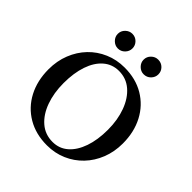

<svg xmlns="http://www.w3.org/2000/svg" viewBox="-228 -1029 1204 1204"><g transform="rotate(45 374.5 -427.0)"><path d="M375 -680Q474 -680 548 -636Q622 -592 663 -514Q704 -436 704 -335Q704 -261 679 -198Q654 -135 609.5 -88.5Q565 -42 505 -16Q445 10 375 10Q276 10 201.5 -34Q127 -78 86 -156Q45 -234 45 -335Q45 -409 70 -472Q95 -535 139.5 -581.5Q184 -628 244.5 -654Q305 -680 375 -680ZM385 -30Q444 -30 487 -67.5Q530 -105 553.5 -172.5Q577 -240 577 -330Q577 -417 551 -487.5Q525 -558 477.5 -599Q430 -640 365 -640Q306 -640 262.5 -602.5Q219 -565 196 -497.5Q173 -430 173 -340Q173 -253 198.5 -182.5Q224 -112 271.5 -71Q319 -30 385 -30ZM260 -734Q234 -734 214.5 -753.5Q195 -773 195 -799Q195 -826 214.5 -845Q234 -864 260 -864Q287 -864 306 -845Q325 -826 325 -799Q325 -773 306 -753.5Q287 -734 260 -734ZM489 -734Q463 -734 443.5 -753.5Q424 -773 424 -799Q424 -826 443.5 -845Q463 -864 489 -864Q517 -864 536 -845Q555 -826 555 -799Q555 -773 536 -753.5Q517 -734 489 -734Z"/></g></svg>

Font: Brygada 1918 SemiBold
Style: Regular
Weight: 600
Designer: Mateusz Machalski | Borys Kosmynka | Przemek Hoffer
Foundry: NIEPODLEGLA 2018
Version: Version 3.006